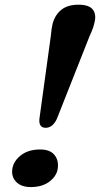

<svg xmlns="http://www.w3.org/2000/svg" viewBox="-20 -768 415 797"><path d="M306 -748.5Q350 -748.5 365.5 -728Q381 -707.5 372 -673.5Q367 -650 352 -618.5L216 -274.5Q198.5 -237.5 169.5 -237.5Q140.5 -237.5 143.5 -274L191 -619Q192 -632.5 194 -646.2Q196 -660 198.5 -670Q208.5 -706.5 234.8 -727.5Q261 -748.5 306 -748.5ZM108.5 8.5Q69.5 8.5 49 -11.2Q28.5 -31 30.5 -60Q32.5 -95 64 -121.2Q95.5 -147.5 146.5 -147.5Q186 -147.5 204.2 -127Q222.5 -106.5 220.5 -76Q219 -41.5 188.2 -16.5Q157.5 8.5 108.5 8.5Z"/></svg>

Font: Fraunces 9pt Soft SemiBold
Style: Italic
Weight: 600
Italic angle: -16°
Version: Version 1.000;[b76b70a41]